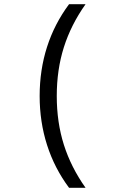

<svg xmlns="http://www.w3.org/2000/svg" viewBox="-20 -790 540 920"><path d="M311 110Q241 16 205.5 -95Q170 -206 170 -330Q170 -455 205.5 -565.5Q241 -676 311 -770H390Q320 -671 286 -563.5Q252 -456 252 -330Q252 -204 286 -96.5Q320 11 390 110Z"/></svg>

Font: M PLUS 1 Code
Style: Regular
Weight: 400
Designer: Coji Morishita
Foundry: UNDERFOREST DESIGN
Version: Version 1.005